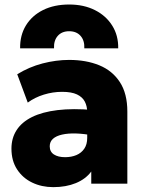

<svg xmlns="http://www.w3.org/2000/svg" viewBox="-20 -794 629 830"><path d="M210.5 15Q160 15 119 -4.8Q78 -24.5 53.8 -61.8Q29.5 -99 29.5 -151.5Q29.5 -197 51.8 -231.5Q74 -266 118.2 -288Q162.5 -310 228.8 -318Q295 -326 383 -318.5L384 -208Q343 -216 308.5 -217Q274 -218 248.5 -212.2Q223 -206.5 209 -194Q195 -181.5 195 -161.5Q195 -138 213.2 -126.2Q231.5 -114.5 261.5 -114.5Q288.5 -114.5 310 -123.5Q331.5 -132.5 344.2 -151Q357 -169.5 357 -198V-309Q357 -334.5 346.8 -354.5Q336.5 -374.5 312.8 -385.8Q289 -397 248.5 -397Q208.5 -397 169.5 -385Q130.5 -373 100 -350.5L54.5 -473Q105.5 -504.5 164 -519.8Q222.5 -535 279 -535Q352.5 -535 409.2 -511.8Q466 -488.5 498.2 -439Q530.5 -389.5 530.5 -311.5V0H374.5V-52.5Q350.5 -20 308 -2.5Q265.5 15 210.5 15ZM67 -585Q66 -641.5 92.2 -684.2Q118.5 -727 166.5 -750.8Q214.5 -774.5 279 -774.5Q342.5 -774.5 390.5 -750.2Q438.5 -726 465.2 -683.2Q492 -640.5 491 -585H344.5Q346 -619 328.2 -639Q310.5 -659 279 -659Q247.5 -659 229.8 -639Q212 -619 213.5 -585Z"/></svg>

Font: Geologica Roman ExtraBold
Style: Regular
Weight: 800
Designer: Sindre Bremnes, Frode Helland
Foundry: Monokrom Skriftforlag AS
Version: Version 1.010;gftools[0.9.28]